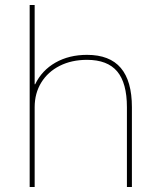

<svg xmlns="http://www.w3.org/2000/svg" viewBox="-20 -750 628 770"><path d="M99 0V-730H119V-412H121Q148 -468 202.5 -499Q257 -530 329 -530Q420 -530 464.5 -477.5Q509 -425 509 -320V0H489V-320Q489 -417 450 -463.5Q411 -510 329 -510Q267 -510 219.5 -486Q172 -462 145.5 -419Q119 -376 119 -320V0Z"/></svg>

Font: M PLUS 2 Thin Thin
Style: Regular
Weight: 250
Version: Version 1.001